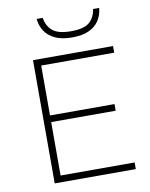

<svg xmlns="http://www.w3.org/2000/svg" viewBox="-87 -849 713 913"><g transform="rotate(-10 269.5 -392.5)"><path d="M102.5 0V-595H489V-563H136.5V-32H494V0ZM124 -290V-322H448V-290ZM305.5 -669Q256.5 -669 224 -684Q191.5 -699 174.2 -725.2Q157 -751.5 153.5 -785H183Q189 -745 216.2 -722Q243.5 -699 305.5 -699Q368 -699 394.2 -722Q420.5 -745 426 -785H455.5Q452.5 -751 435.5 -724.8Q418.5 -698.5 386.5 -683.8Q354.5 -669 305.5 -669Z"/></g></svg>

Font: Encode Sans SC SemiExpanded Thin
Style: Regular
Weight: 250
Width: 6
Designer: Multiple Designers
Foundry: Impallari Type
Version: Version 3.002